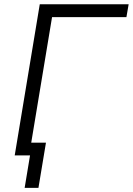

<svg xmlns="http://www.w3.org/2000/svg" viewBox="-20 -748 639 924"><path d="M599.1 -727.5 588.4 -665.5H230.5L120.1 0H50.8L171.4 -727.5ZM98.6 156.2 124.5 0H82.5L92.8 -61.5H201.2L165 156.2Z"/></svg>

Font: Inter Light
Style: Italic
Weight: 300
Italic angle: -9.3988°
Designer: Rasmus Andersson
Foundry: rsms
Version: Version 4.001;git-66647c0bb